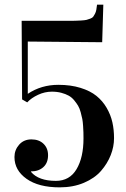

<svg xmlns="http://www.w3.org/2000/svg" viewBox="-20 -786 542 823"><path d="M74.7 -359.9 72.8 -696.8H264.6Q288.6 -696.8 300.8 -697Q313 -697.3 328.6 -698.2Q344.2 -699.2 351.1 -700.9Q357.9 -702.6 366.9 -706.1Q376 -709.5 379.4 -714.1Q382.8 -718.8 387 -726.6Q391.1 -734.4 392.8 -743.7Q394.5 -752.9 396 -766.1H422.9L418 -605L99.1 -607.9V-383.8Q156.7 -422.4 230 -422.4Q283.2 -422.4 325 -409.4Q366.7 -396.5 393.3 -375Q419.9 -353.5 437.3 -323.5Q454.6 -293.5 461.7 -261.7Q468.8 -230 468.8 -193.8Q468.8 -157.2 454.6 -121.1Q440.4 -85 413.1 -53.5Q385.7 -22 339.6 -2.4Q293.5 17.1 235.8 17.1Q145.5 17.1 93.8 -19.5Q42 -56.2 42 -112.8Q42 -143.1 62 -165.8Q82 -188.5 114.7 -188.5Q147 -188.5 166.5 -169.7Q186 -150.9 186 -120.6Q186 -87.9 165.8 -69.6Q145.5 -51.3 112.8 -51.3V-49.3Q145.5 -10.7 219.7 -10.7Q278.3 -10.7 308.1 -60.8Q337.9 -110.8 337.9 -192.9Q337.9 -209 337.6 -218.3Q337.4 -227.5 336.2 -245.8Q335 -264.2 332.8 -275.9Q330.6 -287.6 325.9 -304.7Q321.3 -321.8 314.7 -332.8Q308.1 -343.8 297.9 -356.2Q287.6 -368.7 274.4 -376Q261.2 -383.3 242.9 -388.2Q224.6 -393.1 202.6 -393.1Q171.9 -393.1 143.1 -379.6Q114.3 -366.2 96.7 -347.2Z"/></svg>

Font: VidalokaRegular
Style: Regular
Weight: 400
Designer: Cyreal (www.cyreal.org)
Foundry: Cyreal (www.cyreal.org)
Version: Version 1.000